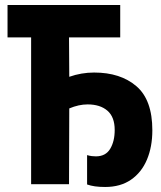

<svg xmlns="http://www.w3.org/2000/svg" viewBox="-20 -734 640 765"><path d="M399 11Q376 11 358.5 8.5Q341 6 327 1V-116Q337 -113 346 -112Q355 -111 362 -111Q401 -111 419 -141Q437 -171 437 -216Q437 -268 408 -293Q379 -318 329 -318Q294 -318 256 -302L255 0H104V-585H10V-714H459V-585H255L256 -428Q304 -445 355 -445Q460 -445 523.5 -390.5Q587 -336 587 -215Q587 -149 565.5 -98Q544 -47 502 -18Q460 11 399 11Z"/></svg>

Font: Noto Sans Mono ExtraBold
Style: Regular
Weight: 800
Designer: Monotype Design Team
Foundry: Monotype Imaging Inc.
Version: Version 2.014